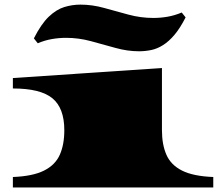

<svg xmlns="http://www.w3.org/2000/svg" viewBox="-20 -824 965 844"><path d="M36.6 0V-45.9Q124 -49.3 173.3 -74Q222.7 -98.6 242.7 -143.3Q262.7 -188 262.7 -251.5Q262.7 -349.1 210.2 -392.1Q157.7 -435.1 36.6 -435.1V-481L691.9 -524.9V-251.5Q691.9 -188 711.7 -143.3Q731.4 -98.6 780.5 -74Q829.6 -49.3 917.5 -45.9V0ZM590.8 -598.6Q540 -598.6 487.1 -613.5Q434.1 -628.4 379.6 -643.1Q325.2 -657.7 270.5 -657.7Q239.3 -657.7 208.3 -652.3Q177.2 -647 146 -633.8L128.9 -655.3Q161.1 -718.8 194.3 -750.5Q227.5 -782.2 262.5 -793Q297.4 -803.7 333.5 -803.7Q385.3 -803.7 437.7 -789.1Q490.2 -774.4 544.4 -759.8Q598.6 -745.1 654.3 -745.1Q685.5 -745.1 716.6 -750.5Q747.6 -755.9 778.8 -769L795.9 -747.6Q771.5 -699.7 746.8 -670.7Q722.2 -641.6 696.3 -625.5Q670.9 -609.4 644.3 -604Q617.7 -598.6 590.8 -598.6Z"/></svg>

Font: Asset
Style: Regular
Weight: 400
Version: Version 1.003; ttfautohint (v1.8.4.7-5d5b)